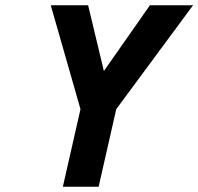

<svg xmlns="http://www.w3.org/2000/svg" viewBox="-20 -710 754 730"><path d="M355 0H219L286 -295L173 -690H315L375 -440L550 -690H714L422 -295Z"/></svg>

Font: Panefresco 999wt
Style: Italic
Weight: 900
Version: Version 1.001